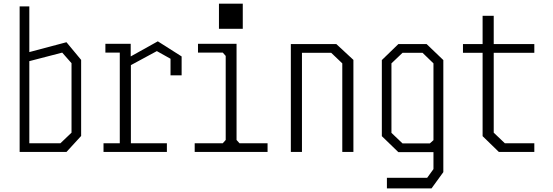

<svg xmlns="http://www.w3.org/2000/svg" viewBox="-20 -835 3040 1055"><path d="M425.8 -505.9V-87.9L345.2 0H87.9V-799.8H141.1V-548.8L345.2 -603ZM373 -487.8 321.8 -545.9 141.1 -499V-47.9H312L373 -106Z M917 -512.2 841.8 -554.2 699.2 -477.1V-47.9H897V0H548.8V-47.9H638.2V-545.9H559.1V-594.2H698.2V-524.9L847.2 -607.9L978 -524.9V-420.9H917Z M1183.1 -676.8V-814.9H1314V-676.8ZM1450.2 0H1049.8V-47.9H1204.1L1220.2 -65.9V-527.8L1204.1 -545.9H1067.9V-594.2H1279.8V-65.9L1295.9 -47.9H1450.2Z M1578.1 -592.8H1828.1L1921.9 -505.9V0H1860.8V-486.8L1799.8 -544.9H1639.2V0H1578.1Z M2416 -504.9V110.8L2351.1 200.2H2106V142.1H2327.1L2361.8 94.2V1H2168.9L2078.1 -86.9V-504.9L2168.9 -592.8H2324.2ZM2361.8 -486.8 2301.8 -544.9H2191.9L2130.9 -486.8V-105L2191.9 -46.9H2341.8L2361.8 -64.9Z M2692.9 -544.9V-106L2753.9 -47.9H2916V0H2721.2L2631.8 -86.9V-544.9H2523.9V-592.8H2631.8V-748H2692.9V-592.8H2916V-544.9Z"/></svg>

Font: Steps Mono
Style: Regular
Weight: 400
Width: 3
Version: Version 1.000;PS 001.000;hotconv 1.0.70;makeotf.lib2.5.58329